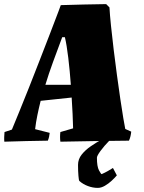

<svg xmlns="http://www.w3.org/2000/svg" viewBox="-26 -685 702 935"><path d="M-5 5Q-6 -7 -5.5 -18.5Q-5 -30 -4 -42L32 -54Q46 -88 68 -141.5Q90 -195 115.5 -259.5Q141 -324 167 -391Q193 -458 217 -520Q241 -582 259 -630L270 -660Q325 -662 380.5 -663Q436 -664 491 -665L507 -649Q509 -613 514.5 -559.5Q520 -506 527.5 -444Q535 -382 543.5 -319.5Q552 -257 560 -202.5Q568 -148 574.5 -109.5Q581 -71 584 -57L613 -44Q612 -33 609.5 -22Q607 -11 602 0Q517 1 435 2Q353 3 268 5Q265 -19 268 -42L330 -60Q329 -92 327.5 -130.5Q326 -169 323 -210L172 -194Q163 -158 156 -124Q149 -90 145 -56L216 -38Q215 -28 213 -19Q211 -10 207 0Q154 1 101 2Q48 3 -5 5ZM277 -504Q253 -440 232 -382.5Q211 -325 195 -272H319Q314 -341 306.5 -403.5Q299 -466 290 -504ZM468 -5H511Q480 27 463 50.5Q446 74 446 83Q446 126 456 144.5Q466 163 469 163Q485 156 499 148Q513 140 524 133L543 169Q534 180 518.5 194.5Q503 209 485 219.5Q467 230 450 230Q426 230 402 221Q378 212 360 196Q358 194 356 171.5Q354 149 354 118Q354 90 372 67.5Q390 45 416.5 27Q443 9 468 -5Z"/></svg>

Font: Labrada Black
Style: Italic
Weight: 900
Italic angle: -7°
Designer: Mercedes Jáuregui
Foundry: Omnibus-Type Team
Version: Version 1.000; ttfautohint (v1.8.4.7-5d5b)